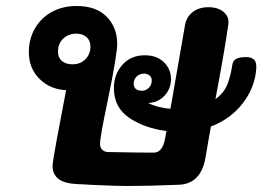

<svg xmlns="http://www.w3.org/2000/svg" viewBox="-20 -615 873 639"><path d="M833 -388Q829 -325 788.5 -272Q748 -219 682 -194L673 -144L663 -85Q646 -1 572 0Q472 4 402 4Q368 4 280 0Q252 -2 241 -2Q194 -4 174.5 -19.5Q155 -35 155 -62Q155 -76 169 -151Q183 -226 187 -246L200 -315Q148 -317 112 -352Q76 -387 76 -442Q76 -484 95.5 -519Q115 -554 151 -574.5Q187 -595 235 -595Q300 -595 335 -559.5Q370 -524 370 -469Q370 -432 337 -273Q313 -159 313 -136Q313 -123 321 -116Q329 -109 340 -109Q442 -107 491 -107Q519 -107 528 -147L534 -179Q462 -188 410.5 -222.5Q359 -257 359 -322Q359 -367 387 -399Q415 -431 462 -431Q502 -431 525.5 -408Q549 -385 549 -352Q549 -320 528 -297Q507 -274 473 -272Q506 -256 547 -253L551 -274L596 -533Q601 -559 621.5 -575Q642 -591 674 -591Q706 -591 724.5 -575Q743 -559 740 -535Q729 -456 703 -317L697 -285Q726 -306 737 -335Q748 -364 753 -398Q755 -413 766 -419Q777 -425 799 -425Q816 -425 825 -417Q834 -409 833 -388ZM281 -460Q281 -480 268 -491.5Q255 -503 234 -503Q208 -503 190.5 -486.5Q173 -470 173 -443Q173 -423 186 -412Q199 -401 221 -401Q248 -401 264.5 -418Q281 -435 281 -460ZM425 -337Q425 -313 453 -313Q465 -313 475 -322.5Q485 -332 485 -347Q485 -358 477.5 -364Q470 -370 460 -370Q445 -370 435 -360.5Q425 -351 425 -337Z"/></svg>

Font: Mali
Style: Bold Italic
Weight: 700
Italic angle: -10°
Version: Version 1.000; ttfautohint (v1.6)